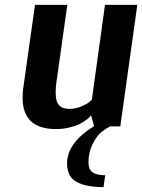

<svg xmlns="http://www.w3.org/2000/svg" viewBox="-20 -520 585 790"><path d="M545 -500 475 0H433Q414 10 396.5 24Q379 38 361.5 72Q344 106 344 148Q344 178 361.5 189.5Q379 201 413 201L406 250Q336 250 296 229Q256 208 256 152Q256 68 367 -1L355 -44H353Q351 -42 348 -38Q345 -34 332 -24.5Q319 -15 304 -8Q289 -1 264 5Q239 11 210 11Q73 11 73 -118Q73 -138 76 -160L124 -500H257L213 -188Q209 -163 209 -139Q209 -102 223 -87Q237 -72 266 -72Q290 -72 313 -81.5Q336 -91 347 -100L358 -110L412 -500Z"/></svg>

Font: Arsenal
Style: Bold Italic
Weight: 700
Italic angle: -9°
Designer: Andrij Shevchenko
Foundry: Stairsfor.com
Version: Version 1.000